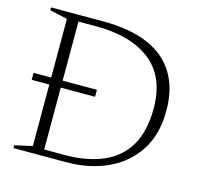

<svg xmlns="http://www.w3.org/2000/svg" viewBox="-99 -782 928 890"><g transform="rotate(15 364.5 -337.5)"><path d="M39.5 -327.5V-361H343.5V-327.5ZM620 -346Q620 -495.5 526 -570Q432 -644.5 263.5 -644.5H136.5L142.5 -675H289Q418 -675 504.8 -638Q591.5 -601 635.5 -528.5Q679.5 -456 679.5 -350.5Q679.5 -236 628.5 -158Q577.5 -80 490 -40Q402.5 0 292.5 0H142.5L136.5 -30.5H277.5Q381.5 -30.5 458.8 -62.8Q536 -95 578 -164.5Q620 -234 620 -346ZM39.5 0V-13.5L124 -32.5V-642.5L39.5 -661.5V-675H179V0Z"/></g></svg>

Font: Newsreader 24pt Light
Style: Regular
Weight: 300
Designer: Hugues Gentile
Foundry: Production Type
Version: Version 1.003